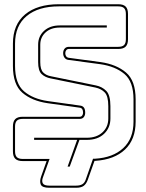

<svg xmlns="http://www.w3.org/2000/svg" viewBox="-20 -750 690 906"><path d="M394 99Q387 118 375 127Q363 136 339 136H213Q179 136 172.5 121Q166 106 174 83L200 10H87Q63 10 52 -1Q41 -12 41 -36V-153Q41 -177 52 -188Q63 -199 87 -199H356Q364 -199 368 -205Q372 -211 372 -218Q372 -229 368 -235Q364 -241 355 -242L205 -263Q130 -274 85.5 -312.5Q41 -351 41 -439V-544Q41 -634 98.5 -682Q156 -730 258 -730H538Q562 -730 573 -719Q584 -708 584 -684V-565Q584 -541 573 -530Q562 -519 538 -519H305Q297 -519 292.5 -513Q288 -507 288 -499Q288 -490 292.5 -484Q297 -478 306 -477L455 -457Q530 -446 575 -407.5Q620 -369 620 -281V-176Q620 -92 570 -44.5Q520 3 430 9H426ZM339 126Q358 126 369 119Q380 112 385 96L419 -1H428Q513 -6 561.5 -51Q610 -96 610 -176V-281Q610 -365 567 -401Q524 -437 454 -447L305 -467Q292 -468 285 -477Q278 -486 278 -499Q278 -512 285 -520.5Q292 -529 305 -529H538Q557 -529 565.5 -537.5Q574 -546 574 -565V-684Q574 -703 565.5 -711.5Q557 -720 538 -720H258Q161 -720 106 -674.5Q51 -629 51 -544V-439Q51 -355 93.5 -319Q136 -283 206 -273L356 -252Q369 -251 375.5 -243Q382 -235 382 -218Q382 -206 375.5 -197.5Q369 -189 356 -189H87Q68 -189 59.5 -180.5Q51 -172 51 -153V-36Q51 -17 59.5 -8.5Q68 0 87 0H214L183 86Q176 104 182 115Q188 126 213 126ZM390 -90H355L309 36H299L344 -90H141V-100H390Q436 -100 463.5 -125.5Q491 -151 491 -191V-249Q491 -296 474.5 -313.5Q458 -331 430 -337L219 -380Q193 -385 176.5 -400.5Q160 -416 160 -457V-539Q160 -579 188 -604.5Q216 -630 262 -630H484V-620H262Q220 -620 195 -597Q170 -574 170 -539V-457Q170 -422 184 -408Q198 -394 221 -390L432 -347Q462 -341 481.5 -321Q501 -301 501 -249V-191Q501 -147 471 -118.5Q441 -90 390 -90Z"/></svg>

Font: Bungee Outline
Style: Regular
Weight: 400
Designer: David Jonathan Ross
Foundry: David Jonathan Ross
Version: Version 1.000;PS 1.0;hotconv 1.0.72;makeotf.lib2.5.5900